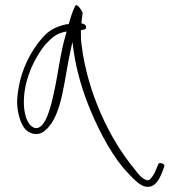

<svg xmlns="http://www.w3.org/2000/svg" viewBox="-20 -580 698 750"><path d="M47 -175C49 -135 61 -95 79 -75C101 -53 134 -48 159 -73C192 -101 211 -156 223 -211C235 -266 243 -325 255 -380L263 -416L268 -379C280 -297 304 -219 336 -143C371 -60 424 39 480 96C506 125 525 141 541 147C581 160 600 126 613 94L621 72C627 58 601 53 598 61V62L589 84C584 97 577 108 570 116C564 125 556 126 549 122C536 118 522 103 506 81C408 -36 322 -218 299 -402C296 -421 296 -438 296 -453V-462C306 -464 316 -465 316 -471V-472C317 -481 312 -486 298 -489C299 -506 302 -518 303 -530C291 -555 280 -561 276 -560C275 -559 273 -556 270 -549C265 -539 253 -505 249 -487C246 -485 241 -485 238 -485C187 -473 163 -455 137 -422C100 -378 65 -310 53 -239C49 -215 46 -193 47 -175ZM78 -235C90 -301 122 -363 157 -406C179 -428 196 -450 240 -457L237 -445C216 -375 207 -291 190 -215C182 -179 160 -72 117 -80C111 -81 103 -86 97 -93C71 -124 69 -184 78 -235ZM613 94Z"/></svg>

Font: Stray Cat
Style: LtExt
Weight: 300
Version: Version 1.0